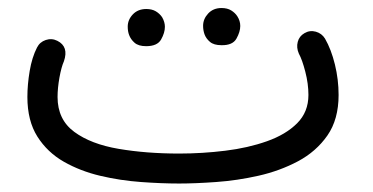

<svg xmlns="http://www.w3.org/2000/svg" viewBox="-20 -419 910 469"><path d="M46.9 -182.1Q46.9 -212.4 52.5 -245.6Q58.1 -278.8 70.3 -302.7Q77.1 -316.4 91.8 -321.3Q106.4 -326.2 120.1 -319.3Q148.4 -305.2 136.2 -269.5Q129.9 -255.4 125.2 -229.5Q120.6 -203.6 120.6 -182.1Q120.6 -127 161.4 -96.9Q202.1 -66.9 269.8 -55.4Q337.4 -43.9 417.5 -43.9Q474.1 -43.9 530 -50.8Q585.9 -57.6 632.1 -74Q678.2 -90.3 705.8 -117.9Q733.4 -145.5 733.4 -187Q733.4 -214.4 725.8 -243.7Q718.3 -272.9 710 -288.1Q703.6 -302.7 707.3 -316.7Q710.9 -330.6 723.6 -337.9Q736.8 -345.7 751.5 -341.6Q766.1 -337.4 773.9 -324.7Q789.1 -298.3 798.1 -261.5Q807.1 -224.6 807.1 -187Q807.1 -127.4 779.8 -88.1Q752.4 -48.8 708 -25.1Q663.6 -1.5 611.3 10.3Q559.1 22 508.1 25.6Q457 29.3 417.5 29.3Q374.5 29.3 324.2 25.6Q273.9 22 225.1 10.5Q176.3 -1 136 -23.9Q95.7 -46.9 71.3 -85.4Q46.9 -124 46.9 -182.1ZM476.1 -356Q476.1 -372.6 488.5 -386Q501 -399.4 521 -399.4Q535.2 -399.4 544.7 -393.6Q554.2 -387.7 559.6 -379.4Q566.9 -368.2 566.9 -355.5Q566.9 -341.3 557.6 -324.7Q548.3 -308.1 521 -308.6Q502.4 -308.6 492.9 -316.7Q483.4 -324.7 479.5 -335.4Q476.1 -345.2 476.1 -356ZM292 -354Q292 -370.6 304.4 -383.8Q316.9 -397 337.4 -397Q351.1 -397 360.6 -391.4Q370.1 -385.7 376 -377Q382.8 -365.2 382.8 -353.5Q382.8 -338.9 373.5 -322.5Q364.3 -306.2 336.9 -306.2Q318.4 -306.2 308.8 -314.5Q299.3 -322.8 295.4 -333.5Q292 -342.3 292 -354Z"/></svg>

Font: Mikhak-DS1-FD Regular
Style: Regular
Weight: 400
Designer: Amin Abedi
Version: Version 3.2